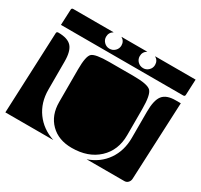

<svg xmlns="http://www.w3.org/2000/svg" viewBox="-132 -802 1010 964"><g transform="rotate(30 372.5 -320.0)"><path d="M208 -190V-380Q208 -456 226.5 -473Q245 -490 326 -490H467Q548 -490 567.5 -470Q587 -450 587 -368V-217Q587 -129 529.5 -75.5Q472 -22 377 -22Q300 -22 254 -68Q208 -114 208 -190ZM471 -10Q538 -33 576 -87.5Q614 -142 614 -217V-368Q614 -435 635.5 -462.5Q657 -490 710 -490H740L720 -40Q719 -27 710.5 -18.5Q702 -10 690 -10ZM0 -10 20 -480Q20 -490 30 -490Q85 -490 107.5 -465Q130 -440 130 -380V-217Q130 -142 169.5 -87.5Q209 -33 278 -10ZM22 -530 26 -620Q26 -630 36 -630H270Q248 -617 248 -592Q248 -574 261 -561Q274 -548 292 -548Q311 -548 324 -561Q337 -574 337 -592Q337 -617 315 -630H465Q443 -617 443 -592Q443 -574 456 -561Q469 -548 488 -548Q506 -548 519 -561Q532 -574 532 -592Q532 -617 510 -630H745L741 -540Q741 -530 731 -530Z"/></g></svg>

Font: PrimecolorCV1
Style: Medium
Weight: 500
Designer: gluk
Foundry: gluk
Version: Version 0.672